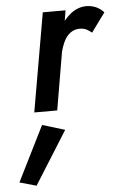

<svg xmlns="http://www.w3.org/2000/svg" viewBox="-115 -511 574 892"><g transform="rotate(-5 172.0 -65.5)"><path d="M224 -460H118L38 0H145L191 -270C195 -285 200 -300 206 -313C221 -346 246 -369 281 -369C282 -369 283 -369 284 -369C307 -369 322 -359 338 -346L403 -435C382 -458 356 -470 323 -471C296 -471 270 -462 247 -443C236 -434 225 -423 216 -412ZM69 61 -59 318 19 340 174 93Z"/></g></svg>

Font: Jost Medium
Style: Italic
Weight: 500
Italic angle: -5°
Version: Version 3.710